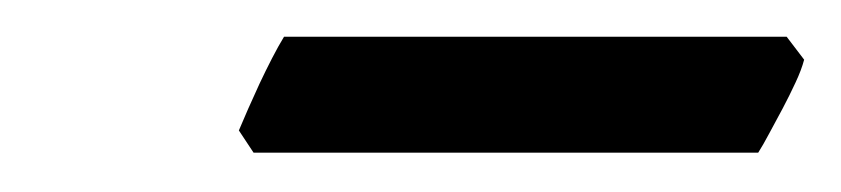

<svg xmlns="http://www.w3.org/2000/svg" viewBox="-20 -646 447 102"><path d="M407.2 -614.3Q405.8 -608.9 402.6 -602.1Q399.4 -595.2 395.8 -588.4Q392.1 -581.5 388.7 -575.2Q385.3 -568.8 382.8 -564.9H114.7L106.9 -576.7Q108.9 -581.5 111.8 -588.1Q114.7 -594.7 117.9 -601.6Q121.1 -608.4 124.5 -615Q127.9 -621.6 130.9 -626.5H397.9Z"/></svg>

Font: Gentium Plus Viet
Style: Italic
Weight: 400
Italic angle: -8°
Designer: J. Victor Gaultney, Annie Olsen, Iska Routamaa, Becca Hirsbrunner
Foundry: SIL International
Version: Version 5.000